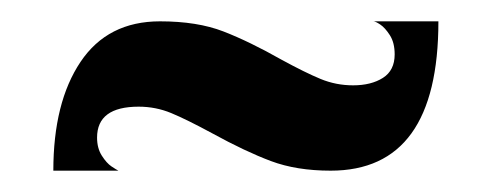

<svg xmlns="http://www.w3.org/2000/svg" viewBox="-20 -386 461 180"><path d="M330 -366Q332 -366 336.5 -363Q341 -360 345.5 -353Q350 -346 350 -335Q350 -320 339 -313Q328 -306 311 -306Q295 -306 280.5 -312Q266 -318 244 -330Q214 -347 189.5 -356.5Q165 -366 130 -366Q81 -366 55.5 -328Q30 -290 30 -226H91Q89 -227 84.5 -230Q80 -233 75.5 -240Q71 -247 71 -257Q71 -286 110 -286Q126 -286 140.5 -280Q155 -274 179 -261Q210 -244 234 -235Q258 -226 290 -226Q391 -226 391 -366Z"/></svg>

Font: Red Rose Bold
Style: Regular
Weight: 700
Designer: jaikishan Patel
Version: Version 1.000